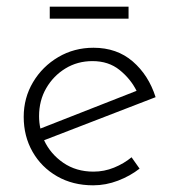

<svg xmlns="http://www.w3.org/2000/svg" viewBox="-20 -547 527 575"><path d="M259 8Q198 8 151 -19Q104 -46 77.5 -92.5Q51 -139 51 -197Q51 -254 79 -301Q107 -348 154.5 -376Q202 -404 260 -404Q330 -404 377.5 -363Q425 -322 446 -256L112 -127Q131 -86 169.5 -59.5Q208 -33 260 -33Q292 -33 321.5 -45Q351 -57 374 -76L398 -42Q370 -20 333.5 -6Q297 8 259 8ZM97 -199Q97 -180 101 -162L389 -275Q371 -311 338 -337.5Q305 -364 257 -364Q212 -364 176 -342Q140 -320 118.5 -283Q97 -246 97 -199ZM129 -527H365V-491H129Z"/></svg>

Font: Synthetic Light
Style: Regular
Weight: 300
Designer: Santiago Orozco
Foundry: Typemade
Version: Version 2.000; ttfautohint (v1.8.4.7-5d5b)